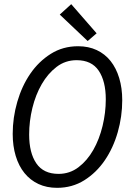

<svg xmlns="http://www.w3.org/2000/svg" viewBox="-20 -890 640 922"><path d="M254 12Q204 12 164.5 -6.5Q125 -25 97.5 -59Q70 -93 55.5 -141Q41 -189 41 -247Q41 -325 63 -401Q85 -477 125.5 -536Q166 -595 224 -631.5Q282 -668 355 -668Q405 -668 444.5 -649.5Q484 -631 511 -597Q538 -563 552.5 -515Q567 -467 567 -409Q567 -331 545.5 -255.5Q524 -180 483.5 -120.5Q443 -61 385 -24.5Q327 12 254 12ZM261 -55Q315 -55 357 -87Q399 -119 428 -170Q457 -221 472.5 -285Q488 -349 488 -413Q488 -500 454 -550.5Q420 -601 348 -601Q294 -601 252 -569Q210 -537 180.5 -486Q151 -435 135.5 -371.5Q120 -308 120 -244Q120 -156 154.5 -105.5Q189 -55 261 -55ZM401 -693 267 -820 322 -870 444 -730Z"/></svg>

Font: Source Code Pro
Style: Italic
Weight: 400
Italic angle: -11°
Monospace: yes
Designer: Paul D. Hunt, Teo Tuominen
Foundry: Adobe Systems Incorporated
Version: Version 1.050;PS 1.000;hotconv 16.6.51;makeotf.lib2.5.65220